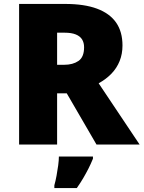

<svg xmlns="http://www.w3.org/2000/svg" viewBox="-20 -734 729 975"><path d="M311 -714Q408 -714 472.5 -690Q537 -666 569.5 -619.5Q602 -573 602 -503Q602 -460 587.5 -424Q573 -388 546 -360Q519 -332 481 -311L689 0H470L319 -260H270V0H77V-714ZM308 -568H270V-405H306Q350 -405 378.5 -424.5Q407 -444 407 -494Q407 -517 397 -533.5Q387 -550 365 -559Q343 -568 308 -568ZM452 72Q441 99 429 122.5Q417 146 403 170Q389 194 370 221H256V207Q262 186 267 159Q272 132 275.5 106Q279 80 279 61H452Z"/></svg>

Font: Noto Sans Thai Black
Style: Regular
Weight: 900
Version: Version 2.001